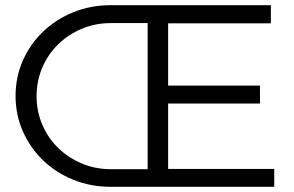

<svg xmlns="http://www.w3.org/2000/svg" viewBox="-20 -720 1134 740"><path d="M407 -631Q347 -631 295 -609Q243 -587 204 -549Q165 -511 143 -459.5Q121 -408 121 -349Q121 -291 143 -239.5Q165 -188 204 -150Q243 -112 295 -90Q347 -68 407 -68H573L572 0H406Q330 0 263 -27Q196 -54 146.5 -101.5Q97 -149 68.5 -213Q40 -277 40 -350Q40 -423 68 -486.5Q96 -550 146 -598Q196 -646 263 -673Q330 -700 406 -700H569L567 -631ZM549 -700H1024V-630H628V-390H982V-321H628V-69H1037V0H549Z"/></svg>

Font: Alexandria Light
Style: Regular
Weight: 300
Designer: Mohamed Gaber
Foundry: Kief Type Foundry
Version: Version 5.100